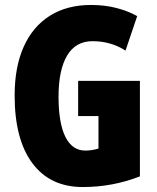

<svg xmlns="http://www.w3.org/2000/svg" viewBox="-20 -744 633 774"><path d="M295 -418H544V-33Q434 10 314 10Q182 10 110.5 -86Q39 -182 39 -359Q39 -474 75.5 -555.5Q112 -637 181 -680.5Q250 -724 347 -724Q403 -724 450.5 -711.5Q498 -699 533 -679L486 -540Q427 -578 353 -578Q285 -578 250.5 -520Q216 -462 216 -354Q216 -248 243.5 -192.5Q271 -137 324 -137Q350 -137 377 -145V-276H295Z"/></svg>

Font: Noto Sans Tamil ExtraCondensed Black
Style: Regular
Weight: 900
Width: 2
Designer: Jelle Bosma - Monotype Design Team
Foundry: Monotype Imaging Inc.
Version: Version 2.004; ttfautohint (v1.8.4.7-5d5b)